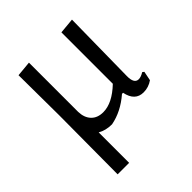

<svg xmlns="http://www.w3.org/2000/svg" viewBox="-181 -574 874 874"><g transform="rotate(-45 255.5 -137.5)"><path d="M480 -14 489 -59 481 -65C468.3 -57 457 -53 447 -53C427.7 -53 418.3 -69.7 419 -103L424 -460L349 -453V-122C306.3 -81.3 265.7 -61 227 -61C202.3 -61 183 -68.3 169 -83C155 -97.7 147.7 -117.7 147 -143V-460L73 -453L75 -194L73 185H147V-11C166.3 0.3 189.3 6 216 6C262 -2.7 305.3 -24.7 346 -60H353C361.7 -16.7 384.3 5 421 5C442.3 5 462 -1.3 480 -14Z"/></g></svg>

Font: Alegreya Sans SC
Style: Regular
Weight: 400
Designer: Juan Pablo del Peral
Foundry: Huerta Tipografica
Version: Version 1.000;PS 001.000;hotconv 1.0.70;makeotf.lib2.5.58329